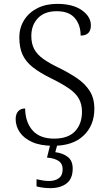

<svg xmlns="http://www.w3.org/2000/svg" viewBox="-20 -744 559 993"><path d="M256 10Q189 10 146 -9.5Q103 -29 82 -60.5Q61 -92 61 -128Q61 -154 74 -168.5Q87 -183 110 -183Q111 -112 148.5 -69.5Q186 -27 260 -27Q332 -27 368 -65Q404 -103 404 -166Q404 -204 388.5 -232.5Q373 -261 338 -285.5Q303 -310 246 -338Q187 -367 150.5 -395.5Q114 -424 97 -460.5Q80 -497 80 -550Q80 -601 105 -640.5Q130 -680 174 -702Q218 -724 276 -724Q357 -724 403.5 -691Q450 -658 450 -613Q450 -560 397 -560Q397 -615 367 -650.5Q337 -686 273 -686Q210 -686 176 -650Q142 -614 142 -558Q142 -518 157 -490Q172 -462 203.5 -439.5Q235 -417 285 -393Q338 -367 379 -339Q420 -311 444 -273.5Q468 -236 468 -181Q468 -96 412.5 -43Q357 10 256 10ZM240 229Q225 229 206 227Q187 225 169 220V183Q187 187 202.5 189.5Q218 192 234 192Q265 192 284.5 177.5Q304 163 304 132Q304 102 282.5 88Q261 74 223 71L243 -9H280L266 43Q305 48 330.5 67.5Q356 87 356 128Q356 180 324.5 204.5Q293 229 240 229Z"/></svg>

Font: Noto Serif Hentaigana Light
Style: Regular
Weight: 300
Designer: Kazuhiro Yamada
Foundry: nipponia
Version: Version 1.000; ttfautohint (v1.8.4.7-5d5b)